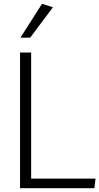

<svg xmlns="http://www.w3.org/2000/svg" viewBox="-20 -985 520 1005"><path d="M85 0V-710H143V-50H480L474 0ZM87 -788 200 -965 257 -947 138 -788Z"/></svg>

Font: Livvic Light
Style: Regular
Weight: 300
Designer: Jacques Le Bailly, Baron von Fonthausen
Version: Version 1.001; ttfautohint (v1.8.2)